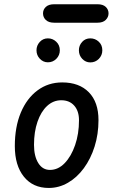

<svg xmlns="http://www.w3.org/2000/svg" viewBox="-20 -902 544 926"><path d="M215 4.5Q139 4.5 95.2 -49.8Q51.5 -104 51.5 -197.5Q51.5 -289.5 80.2 -358.5Q109 -427.5 160.8 -466Q212.5 -504.5 280 -504.5Q362 -504.5 408.5 -457Q455 -409.5 455 -322.5Q455 -254.5 436.2 -195.2Q417.5 -136 384.5 -91Q351.5 -46 308 -20.8Q264.5 4.5 215 4.5ZM221 -82.5Q260.5 -82.5 292 -115.2Q323.5 -148 342.2 -202.2Q361 -256.5 361 -322Q361 -366.5 338 -392.5Q315 -418.5 275.5 -418.5Q237 -418.5 207.2 -391Q177.5 -363.5 160.8 -314.8Q144 -266 144 -203.5Q144 -149 164.5 -115.8Q185 -82.5 221 -82.5ZM415.5 -601Q393 -601 376.8 -618Q360.5 -635 360.5 -659.5Q360.5 -682.5 376 -699.8Q391.5 -717 415.5 -717Q439 -717 456.2 -701Q473.5 -685 473.5 -659.5Q473.5 -635.5 456.8 -618.2Q440 -601 415.5 -601ZM211 -601.5Q188.5 -601.5 172.2 -618.5Q156 -635.5 156 -659.5Q156 -682.5 171.8 -699.8Q187.5 -717 211 -717Q234 -717 251.2 -700.8Q268.5 -684.5 268.5 -659.5Q268.5 -635.5 251.8 -618.5Q235 -601.5 211 -601.5ZM241 -792.5Q215 -792.5 201.2 -805.5Q187.5 -818.5 187.5 -837.5Q187.5 -856 201.2 -868.8Q215 -881.5 241 -881.5H450.5Q476.5 -881.5 490 -868.8Q503.5 -856 503.5 -837.5Q503.5 -819.5 490 -806Q476.5 -792.5 450.5 -792.5Z"/></svg>

Font: Edu AU VIC WA NT Pre Medium
Style: Regular
Weight: 500
Designer: Tina and Corey Anderson, Eben Sorkin, Mirko Velimirovic
Foundry: Google for Education
Version: Version 1.001